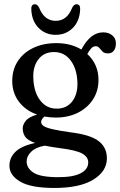

<svg xmlns="http://www.w3.org/2000/svg" viewBox="-20 -670 579 926"><path d="M322.5 -31.5Q416 -20 455.8 10.5Q495.5 41 495.5 93.5Q495.5 156 430.2 196.2Q365 236.5 242 236.5Q129.5 236.5 77.5 206Q25.5 175.5 25.5 129.5Q25.5 91 54 62.5Q82.5 34 149.5 19.5Q113.5 7 101.5 -10.5Q89.5 -28 89.5 -51.5Q89.5 -68.5 104.2 -87.2Q119 -106 159 -117.5Q103 -137 71 -179.8Q39 -222.5 39 -279.5Q39 -334 66 -375.2Q93 -416.5 141 -439.2Q189 -462 252 -462Q287.5 -462 317.8 -454Q348 -446 372.5 -431L373.5 -433Q416.5 -514 478 -514Q504 -514 521.5 -499.5Q539 -485 539 -460.5Q539 -438.5 529 -425.5Q519 -412.5 500.5 -412.5Q483 -412.5 474.5 -421.2Q466 -430 459.2 -438.5Q452.5 -447 441.5 -447Q429.5 -447 420.5 -437.2Q411.5 -427.5 401 -409.5Q455 -360 455 -284.5Q455 -231 428.2 -190Q401.5 -149 355 -126Q308.5 -103 249.5 -103Q221 -103 194.5 -108Q178.5 -95 178.5 -81.5Q178.5 -70.5 190.5 -62.2Q202.5 -54 233.8 -46.8Q265 -39.5 322.5 -31.5ZM240.5 -419Q193.5 -419 166.8 -385.8Q140 -352.5 140.5 -301Q141.5 -229 172.5 -187.5Q203.5 -146 253.5 -146Q300.5 -146 327.2 -179.5Q354 -213 353.5 -267.5Q352.5 -334.5 322 -376.8Q291.5 -419 240.5 -419ZM108.5 108.5Q108.5 141.5 142 163Q175.5 184.5 262 184.5Q334 184.5 369.8 165.2Q405.5 146 405.5 113.5Q405.5 87 377 70.8Q348.5 54.5 269.5 44.5Q227 39 196 32.5Q153 40 130.8 61.5Q108.5 83 108.5 108.5ZM248.5 -569.5Q304 -569.5 328.5 -633.5Q337 -649.5 349 -649.5Q368.5 -649.5 366.5 -622.5Q363.5 -567 330.5 -534.5Q297.5 -502 248.5 -502Q200 -502 167 -534.5Q134 -567 131 -622.5Q129 -649.5 148.5 -649.5Q160 -649.5 168.5 -633.5Q193.5 -569.5 248.5 -569.5Z"/></svg>

Font: Fraunces 72pt SuperSoft
Style: Regular
Weight: 400
Version: Version 1.000;[b76b70a41]